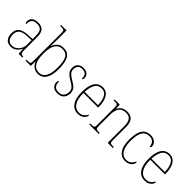

<svg xmlns="http://www.w3.org/2000/svg" viewBox="174 -1821 2893 2893"><g transform="rotate(45 1620.5 -375.0)"><path d="M181 10Q144 10 114.5 -6.5Q85 -23 68 -58Q51 -93 51 -146Q51 -225 102.5 -262Q154 -299 264 -303L339 -306V-371Q339 -418 330 -450Q321 -482 296 -499.5Q271 -517 223 -517Q181 -517 156 -503Q131 -489 120.5 -462Q110 -435 110 -395Q100 -395 94.5 -406Q89 -417 89 -440Q89 -464 101.5 -487.5Q114 -511 144 -526.5Q174 -542 223 -542Q301 -542 334 -500.5Q367 -459 367 -379V-107Q367 -70 371 -51.5Q375 -33 386.5 -26.5Q398 -20 422 -20H427V0H346L341 -99H339Q327 -75 307 -49.5Q287 -24 256 -7Q225 10 181 10ZM184 -15Q229 -15 263.5 -39.5Q298 -64 318.5 -101.5Q339 -139 339 -178V-283L262 -280Q193 -278 153 -261.5Q113 -245 96 -215.5Q79 -186 79 -145Q79 -110 89.5 -80.5Q100 -51 123.5 -33Q147 -15 184 -15Z M764 10Q708 10 669.5 -18Q631 -46 611 -96H608L605 0H492V-20H509Q543 -20 558 -24Q573 -28 577 -43Q581 -58 581 -91V-662Q581 -699 577 -715.5Q573 -732 558.5 -736Q544 -740 515 -740H492V-760H609V-560Q609 -542 608.5 -518Q608 -494 607 -468.5Q606 -443 605 -421H607Q625 -478 664.5 -511Q704 -544 768 -544Q854 -544 896 -478.5Q938 -413 938 -267Q938 -170 916 -109Q894 -48 855 -19Q816 10 764 10ZM766 -15Q834 -15 872 -78Q910 -141 910 -270Q910 -399 877 -459Q844 -519 765 -519Q686 -519 647 -455Q608 -391 608 -269Q608 -186 624 -129.5Q640 -73 674.5 -44Q709 -15 766 -15Z M1182 10Q1132 10 1103.5 -7Q1075 -24 1063 -48.5Q1051 -73 1051 -94Q1051 -109 1053.5 -118.5Q1056 -128 1060.5 -133Q1065 -138 1072 -138Q1072 -80 1096 -47.5Q1120 -15 1182 -15Q1236 -15 1264.5 -47.5Q1293 -80 1293 -131Q1293 -155 1286 -175Q1279 -195 1259.5 -214Q1240 -233 1201 -255Q1150 -285 1120 -309.5Q1090 -334 1077.5 -360.5Q1065 -387 1065 -422Q1065 -475 1099 -508.5Q1133 -542 1192 -542Q1232 -542 1258 -528Q1284 -514 1296 -492.5Q1308 -471 1308 -447Q1308 -427 1303 -416Q1298 -405 1287 -405Q1287 -466 1262 -491.5Q1237 -517 1190 -517Q1139 -517 1116 -489Q1093 -461 1093 -421Q1093 -376 1122 -345.5Q1151 -315 1208 -283Q1254 -258 1278.5 -234Q1303 -210 1312 -184.5Q1321 -159 1321 -129Q1321 -66 1283 -28Q1245 10 1182 10Z M1612 10Q1526 10 1476 -60.5Q1426 -131 1426 -262Q1426 -404 1472 -473Q1518 -542 1603 -542Q1681 -542 1724 -475Q1767 -408 1767 -290V-274H1455Q1454 -144 1497.5 -79.5Q1541 -15 1612 -15Q1665 -15 1696.5 -41Q1728 -67 1743 -102Q1747 -99 1749.5 -94.5Q1752 -90 1752 -82Q1752 -66 1736 -44Q1720 -22 1689 -6Q1658 10 1612 10ZM1739 -298Q1738 -396 1704.5 -456.5Q1671 -517 1602 -517Q1528 -517 1494 -457.5Q1460 -398 1456 -298Z M1851 0V-20H1869Q1904 -20 1919 -24Q1934 -28 1938 -44Q1942 -60 1942 -95V-442Q1942 -477 1938 -492.5Q1934 -508 1920 -512Q1906 -516 1875 -516H1856V-536H1966L1969 -453H1972Q1998 -500 2033 -521Q2068 -542 2120 -542Q2200 -542 2236 -497Q2272 -452 2272 -359V-95Q2272 -60 2276 -44Q2280 -28 2295.5 -24Q2311 -20 2344 -20H2355V0H2244V-365Q2244 -433 2216.5 -475Q2189 -517 2121 -517Q2067 -517 2034 -493.5Q2001 -470 1985.5 -428.5Q1970 -387 1970 -334V-95Q1970 -60 1974 -44Q1978 -28 1993.5 -24Q2009 -20 2043 -20H2055V0Z M2619 10Q2569 10 2528 -18Q2487 -46 2463 -106.5Q2439 -167 2439 -263Q2439 -370 2462 -430.5Q2485 -491 2526 -516.5Q2567 -542 2620 -542Q2663 -542 2693.5 -527Q2724 -512 2740 -487.5Q2756 -463 2756 -434Q2756 -425 2752.5 -419Q2749 -413 2743.5 -410Q2738 -407 2731 -406Q2731 -437 2719 -462.5Q2707 -488 2682 -502.5Q2657 -517 2618 -517Q2573 -517 2539 -493.5Q2505 -470 2486 -415Q2467 -360 2467 -264Q2467 -181 2487 -125Q2507 -69 2541.5 -42Q2576 -15 2619 -15Q2657 -16 2682.5 -29.5Q2708 -43 2724.5 -65Q2741 -87 2751 -113Q2755 -107 2757 -101Q2759 -95 2759 -85Q2759 -68 2742.5 -45.5Q2726 -23 2695.5 -6.5Q2665 10 2619 10Z M3036 10Q2950 10 2900 -60.5Q2850 -131 2850 -262Q2850 -404 2896 -473Q2942 -542 3027 -542Q3105 -542 3148 -475Q3191 -408 3191 -290V-274H2879Q2878 -144 2921.5 -79.5Q2965 -15 3036 -15Q3089 -15 3120.5 -41Q3152 -67 3167 -102Q3171 -99 3173.5 -94.5Q3176 -90 3176 -82Q3176 -66 3160 -44Q3144 -22 3113 -6Q3082 10 3036 10ZM3163 -298Q3162 -396 3128.5 -456.5Q3095 -517 3026 -517Q2952 -517 2918 -457.5Q2884 -398 2880 -298Z"/></g></svg>

Font: Noto Serif Khmer SemiCondensed Thin
Style: Regular
Weight: 250
Width: 4
Designer: Danh Hong and the Monotype Design Team
Foundry: Monotype Imaging Inc.
Version: Version 2.004